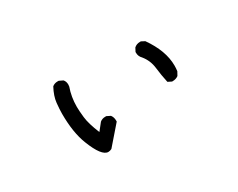

<svg xmlns="http://www.w3.org/2000/svg" viewBox="-63 -710 1126 910"><g transform="rotate(-30 500.0 -255.0)"><path d="M325 -50Q289 -50 252 -145Q225 -213 225 -316Q225 -339 228.5 -374Q232 -409 254 -450Q266 -460 283 -460H289L310 -450Q320 -439 320 -422L319 -411Q302 -364 302 -310Q302 -289 306 -251.5Q310 -214 335 -153L366 -192Q378 -202 395 -202H401L421 -192Q431 -179 431 -161V-155L344 -55Q334 -50 325 -50ZM756 -188H753L733 -198Q724 -239 719 -282Q714 -325 687 -358Q673 -372 673 -391V-396L683 -415Q696 -427 715 -427H720L739 -417Q801 -329 801 -248Q801 -233 799 -218L788 -198Q775 -188 756 -188Z"/></g></svg>

Font: Xiaolai SC
Style: Regular
Weight: 400
Designer: Nozomi Seto 瀬戸のぞみ
Version: Version 3.11;December 4, 2020;FontCreator 13.0.0.2613 64-bit